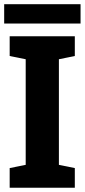

<svg xmlns="http://www.w3.org/2000/svg" viewBox="-22 -881 398 901"><path d="M23.4 0V-92.3L98.6 -107.4V-603L23.4 -618.2V-710.9H329.1V-618.2L254.4 -603V-107.4L329.1 -92.3V0ZM-2.4 -770.5V-861.3H356V-770.5Z"/></svg>

Font: Roboto Slab ExtraBold
Style: Regular
Weight: 800
Designer: Google
Version: Version 2.001; ttfautohint (v1.8.3)